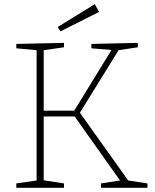

<svg xmlns="http://www.w3.org/2000/svg" viewBox="-20 -898 743 918"><path d="M362 -359 593 -35 685 -21V0H463V-21L554 -35L337 -341H189V-36L286 -21V0H58V-21L155 -35V-658L58 -667V-688L286 -693V-672L189 -658V-369H335L513 -659L417 -667V-688L639 -693V-672L547 -658ZM454 -841 269 -748 256 -769 433 -878Z"/></svg>

Font: Bitter Pro ExtraLight
Style: Regular
Weight: 275
Designer: Sol Matas, and Bitter project Authors
Foundry: Sol Matas
Version: Version 1.010